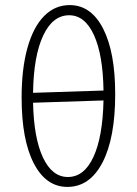

<svg xmlns="http://www.w3.org/2000/svg" viewBox="-20 -727 537 755"><path d="M433 -357Q433 -184 383 -88Q333 8 245 8Q161 8 113 -84.5Q65 -177 65 -343Q65 -457 88 -539Q111 -621 153.5 -664Q196 -707 254 -707Q338 -707 385.5 -614.5Q433 -522 433 -357ZM110 -362 387 -371Q385 -511 349.5 -589Q314 -667 252 -667Q187 -667 149.5 -586.5Q112 -506 110 -362ZM387 -332 110 -323Q113 -184 149 -107.5Q185 -31 247 -31Q311 -31 347.5 -110Q384 -189 387 -332Z"/></svg>

Font: Luna Sans Light
Style: Regular
Weight: 300
Designer: Juan Pablo del Peral
Foundry: Huerta Tipografica
Version: Version 2.001; ttfautohint (v1.5)